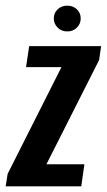

<svg xmlns="http://www.w3.org/2000/svg" viewBox="-43 -658 377 678"><path d="M-23 0 -16 -44 174 -421H49L60 -495H314L307 -446L121 -78H255L244 0ZM195 -547Q174 -547 160.5 -560.5Q147 -574 147 -593Q147 -612 160.5 -625Q174 -638 195 -638Q215 -638 228.5 -625Q242 -612 242 -593Q242 -574 228.5 -560.5Q215 -547 195 -547Z"/></svg>

Font: Alumni Sans
Style: Bold Italic
Weight: 700
Italic angle: -8°
Designer: Robert E. Leuschke
Foundry: Robert E. Leuschke
Version: Version 1.016